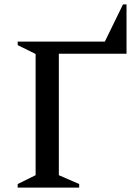

<svg xmlns="http://www.w3.org/2000/svg" viewBox="-20 -848 609 868"><path d="M60 0V-16L141 -56V-604L60 -644V-660H454L536 -828H552V-605H246V-56L338 -16V0Z"/></svg>

Font: Spectral Medium
Style: Regular
Weight: 500
Designer: Jean-Baptiste Levee
Foundry: Production Type
Version: Version 2.001